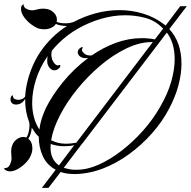

<svg xmlns="http://www.w3.org/2000/svg" viewBox="-31 -757 926 931"><path d="M172 154 239 66Q196 43 176.5 0Q157 -43 157 -94Q147 -103 139 -114Q131 -125 123 -138Q122 -123 117.5 -108.5Q113 -94 106 -84Q126 -69 126 -37Q126 -20 117 0Q110 16 93 33.5Q76 51 55.5 62.5Q35 74 17 74Q14 74 11 73.5Q8 73 5 72Q-5 69 -8 64.5Q-11 60 -11 58Q8 60 16.5 42.5Q25 25 25 10Q25 3 24 -4.5Q23 -12 23 -21Q23 -28 24 -36Q25 -44 29 -54Q35 -70 50 -81.5Q65 -93 82 -93Q90 -93 97 -90Q103 -98 107.5 -114.5Q112 -131 112 -148Q112 -153 111.5 -157.5Q111 -162 110 -166Q90 -218 91 -278Q75 -250 46 -250Q36 -250 28 -256Q20 -263 20 -275Q20 -286 25.5 -292.5Q31 -299 32 -288Q33 -280 42.5 -276Q52 -272 63 -273Q69 -274 77.5 -277.5Q86 -281 91 -289Q95 -360 126.5 -435Q158 -510 220 -572Q254 -606 294 -631Q279 -631 264.5 -633.5Q250 -636 240 -641Q233 -630 218 -622.5Q203 -615 183 -615Q172 -615 158 -618Q140 -624 119.5 -639.5Q99 -655 85 -675Q71 -695 71 -713Q71 -727 76 -731.5Q81 -736 83 -737Q83 -721 97.5 -714Q112 -707 126 -707Q132 -707 140 -709Q148 -711 157 -713Q166 -715 178 -715Q183 -715 188 -714.5Q193 -714 199 -713Q217 -709 231 -694.5Q245 -680 245 -662Q245 -655 244 -651Q260 -644 285 -644Q296 -644 306.5 -645.5Q317 -647 327 -651Q378 -678 434.5 -693Q491 -708 548 -708Q607 -708 663 -691Q719 -674 766 -638Q768 -637 772 -633L843 -727H875L790 -616Q849 -552 849 -448Q849 -399 834.5 -344Q820 -289 789 -230Q756 -167 706 -110.5Q656 -54 595 -9.5Q534 35 467 60.5Q400 86 332 87Q292 87 263 77L204 154ZM160 -129Q163 -155 171 -180.5Q179 -206 190 -230Q220 -292 273.5 -358Q327 -424 397 -476Q394 -475 391 -475Q388 -475 385 -475Q372 -475 361.5 -480.5Q351 -486 347 -497Q346 -499 346 -503Q346 -514 354.5 -521.5Q363 -529 367 -529Q372 -529 368 -521Q364 -514 370 -505.5Q376 -497 386 -492Q394 -488 405 -488Q407 -488 410 -488Q413 -488 415 -489Q470 -527 531.5 -549.5Q593 -572 657 -572Q689 -572 720 -566L760 -618L754 -624Q720 -658 673 -670.5Q626 -683 576 -683Q519 -683 460 -666Q401 -649 347.5 -618.5Q294 -588 252 -546Q235 -529 221 -512Q218 -502 218 -492Q218 -485 219.5 -479Q221 -473 222 -468Q227 -455 236.5 -446Q246 -437 255 -441Q257 -442 259 -442Q262 -442 262 -438Q262 -433 256 -427Q245 -416 233 -416Q220 -416 210 -427.5Q200 -439 198 -456V-463Q198 -468 198.5 -474Q199 -480 200 -485Q162 -430 143.5 -371.5Q125 -313 125 -259Q125 -182 160 -129ZM343 66Q393 66 448.5 41Q504 16 559 -26.5Q614 -69 662.5 -123.5Q711 -178 745 -238Q782 -301 799 -360.5Q816 -420 816 -470Q816 -549 778 -599L372 -66V-64L369 -63L278 57Q292 61 308 64Q324 67 343 66ZM291 -60Q302 -60 314 -61.5Q326 -63 339 -65L710 -553Q648 -554 582.5 -522.5Q517 -491 455.5 -439Q394 -387 343 -324Q292 -261 259 -196.5Q226 -132 217 -77Q249 -60 291 -60ZM255 45 329 -53Q316 -50 303.5 -49Q291 -48 280 -48Q245 -48 215 -59Q215 -55 214.5 -51Q214 -47 214 -42Q214 17 255 45Z"/></svg>

Font: Fleur De Leah
Style: Regular
Weight: 400
Designer: Robert E. Leuschke
Foundry: Robert E. Leuschke
Version: Version 1.010; ttfautohint (v1.8.3)